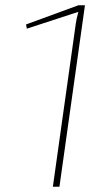

<svg xmlns="http://www.w3.org/2000/svg" viewBox="-20 -710 413 730"><path d="M206 0H181L268 -619Q270 -636 278 -665L82 -601L79 -617L278 -690H303Z"/></svg>

Font: Exo 2.0 Thin
Style: Italic
Weight: 250
Italic angle: -8°
Designer: Natanael Gama
Version: Version 1.001;PS 001.001;hotconv 1.0.70;makeotf.lib2.5.58329